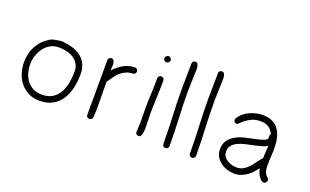

<svg xmlns="http://www.w3.org/2000/svg" viewBox="-81 -1115 2461 1523"><g transform="rotate(20 1149.5 -353.5)"><path d="M535 -312Q535 -255 523 -199.5Q511 -144 483.5 -100.5Q456 -57 410.5 -30.5Q365 -4 299 -4Q246 -4 205.5 -24.5Q165 -45 137 -79Q109 -113 94.5 -158Q80 -203 80 -252Q80 -286 87.5 -319.5Q95 -353 110.5 -382.5Q126 -412 148.5 -437Q171 -462 201 -480Q207 -487 222 -492.5Q237 -498 255 -501.5Q273 -505 290 -507Q307 -509 316 -509Q326 -509 330 -505Q374 -501 411.5 -488Q449 -475 476.5 -451.5Q504 -428 519.5 -393.5Q535 -359 535 -312ZM483 -316Q483 -354 467 -380.5Q451 -407 425.5 -423.5Q400 -440 367 -447.5Q334 -455 301 -455Q261 -455 229.5 -437Q198 -419 176.5 -390Q155 -361 143.5 -324.5Q132 -288 132 -252Q132 -213 142.5 -177.5Q153 -142 174 -115Q195 -88 226.5 -72Q258 -56 300 -56Q355 -56 391 -79.5Q427 -103 447 -140.5Q467 -178 475 -224Q483 -270 483 -316Z M948 -486Q948 -475 940.5 -467.5Q933 -460 922 -460Q896 -460 871.5 -450.5Q847 -441 826 -424Q811 -412 799 -397.5Q787 -383 777.5 -369.5Q768 -356 761 -345Q754 -334 749 -330V-264Q749 -206 750.5 -146.5Q752 -87 747 -29Q745 -5 720 -5Q695 -5 695 -31L696 -491Q696 -502 703.5 -509.5Q711 -517 722 -517Q737 -517 743 -505.5Q749 -494 750 -478.5Q751 -463 749.5 -447Q748 -431 748 -422Q780 -460 825.5 -486Q871 -512 922 -512Q933 -512 940.5 -504.5Q948 -497 948 -486Z M1169 -662Q1169 -651 1160 -643Q1151 -635 1140 -635Q1130 -635 1123 -642Q1116 -649 1116 -659Q1116 -670 1124 -679Q1132 -688 1143 -688Q1152 -688 1160.5 -679.5Q1169 -671 1169 -662ZM1169 -491Q1169 -431 1166.5 -370.5Q1164 -310 1162 -250Q1161 -218 1162.5 -186Q1164 -154 1164 -122Q1164 -112 1164.5 -93.5Q1165 -75 1163 -56.5Q1161 -38 1154.5 -24Q1148 -10 1135 -10Q1125 -10 1116.5 -16Q1108 -22 1108 -33Q1108 -56 1110 -78.5Q1112 -101 1112 -124Q1112 -155 1111 -185.5Q1110 -216 1110 -247Q1110 -276 1111.5 -305Q1113 -334 1114 -363Q1117 -427 1117 -491Q1117 -502 1124.5 -509.5Q1132 -517 1143 -517Q1154 -517 1161.5 -509.5Q1169 -502 1169 -491Z M1393 -19Q1393 -8 1385.5 -0.5Q1378 7 1367 7Q1356 7 1348.5 -0.5Q1341 -8 1341 -19Q1341 -134 1335 -248.5Q1329 -363 1329 -478Q1329 -532 1330.5 -585Q1332 -638 1332 -692Q1332 -718 1357 -718Q1372 -718 1378 -707.5Q1384 -697 1385.5 -682Q1387 -667 1386 -651.5Q1385 -636 1385 -626Q1385 -589 1383 -552.5Q1381 -516 1381 -479Q1381 -364 1387 -249Q1393 -134 1393 -19Z M1617 -19Q1617 -8 1609.5 -0.5Q1602 7 1591 7Q1580 7 1572.5 -0.5Q1565 -8 1565 -19Q1565 -134 1559 -248.5Q1553 -363 1553 -478Q1553 -532 1554.5 -585Q1556 -638 1556 -692Q1556 -718 1581 -718Q1596 -718 1602 -707.5Q1608 -697 1609.5 -682Q1611 -667 1610 -651.5Q1609 -636 1609 -626Q1609 -589 1607 -552.5Q1605 -516 1605 -479Q1605 -364 1611 -249Q1617 -134 1617 -19Z M2219 -31Q2219 -20 2211.5 -11.5Q2204 -3 2193 -3Q2180 -3 2168 -14Q2156 -25 2147 -40.5Q2138 -56 2132.5 -72Q2127 -88 2126 -99Q2110 -78 2091.5 -58Q2073 -38 2051 -23Q2029 -8 2004 1.5Q1979 11 1951 11Q1920 11 1889 1.5Q1858 -8 1833 -26.5Q1808 -45 1792.5 -71.5Q1777 -98 1777 -132Q1777 -183 1802 -214Q1827 -245 1864.5 -263Q1902 -281 1945 -290Q1988 -299 2025 -307Q2062 -315 2086.5 -325Q2111 -335 2110 -356Q2110 -360 2109.5 -363Q2109 -366 2109 -369Q2109 -378 2115 -384Q2099 -420 2071.5 -436Q2044 -452 2006 -452Q1964 -452 1934.5 -438.5Q1905 -425 1884.5 -409.5Q1864 -394 1852 -380.5Q1840 -367 1833 -367Q1822 -367 1814 -374.5Q1806 -382 1806 -393Q1806 -400 1812 -408Q1843 -456 1896.5 -480Q1950 -504 2007 -504Q2055 -504 2088.5 -487Q2122 -470 2142 -440.5Q2162 -411 2171 -372.5Q2180 -334 2180 -291Q2180 -253 2177.5 -214.5Q2175 -176 2175 -137Q2175 -105 2182 -88Q2189 -71 2197 -61.5Q2205 -52 2212 -46Q2219 -40 2219 -31ZM2129 -290Q2109 -276 2079.5 -268Q2050 -260 2016.5 -253Q1983 -246 1949.5 -238.5Q1916 -231 1889.5 -218Q1863 -205 1846 -185Q1829 -165 1829 -133Q1829 -110 1840 -93Q1851 -76 1868 -65Q1885 -54 1906.5 -48Q1928 -42 1948 -42Q1982 -42 2006.5 -56.5Q2031 -71 2050 -92.5Q2069 -114 2086 -138.5Q2103 -163 2123 -183Q2123 -210 2125 -236.5Q2127 -263 2129 -290Z"/></g></svg>

Font: Wynona
Style: Regular
Weight: 400
Italic angle: -12°
Designer: Kanati
Foundry: Kanati and Michael Everson
Version: Version 2.000